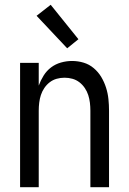

<svg xmlns="http://www.w3.org/2000/svg" viewBox="-20 -783 540 803"><path d="M64 0V-520H142V-425Q150 -447 162.5 -467Q175 -487 193.5 -501Q212 -515 235 -521.5Q258 -528 281 -528Q306 -528 329.5 -521Q353 -514 372 -498Q391 -482 403.5 -461Q416 -440 423.5 -416.5Q431 -393 433.5 -368.5Q436 -344 436 -320V0H358V-320Q358 -337 356 -353.5Q354 -370 349 -385.5Q344 -401 334.5 -415Q325 -429 312 -439Q299 -449 283 -453.5Q267 -458 250 -458Q233 -458 217 -453.5Q201 -449 188 -439Q175 -429 165.5 -415Q156 -401 151 -385.5Q146 -370 144 -353.5Q142 -337 142 -320V0ZM261 -581 133 -717 192 -763 308 -619Z"/></svg>

Font: Iosevka Custom
Style: Regular
Weight: 400
Monospace: yes
Designer: Belleve Invis
Foundry: Belleve Invis
Version: Version 32.5.0; ttfautohint (v1.8.4)